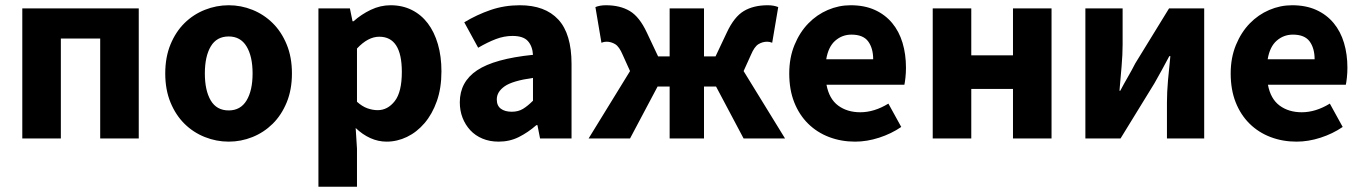

<svg xmlns="http://www.w3.org/2000/svg" viewBox="-20 -528 5194 732"><path d="M65 0V-496H509V0H362V-381H212V0Z M852 12Q805 12 761 -5.5Q717 -23 683.5 -56Q650 -89 630 -137.5Q610 -186 610 -248Q610 -310 630 -358.5Q650 -407 683.5 -440Q717 -473 761 -490.5Q805 -508 852 -508Q899 -508 942.5 -490.5Q986 -473 1019.5 -440Q1053 -407 1073 -358.5Q1093 -310 1093 -248Q1093 -186 1073 -137.5Q1053 -89 1019.5 -56Q986 -23 942.5 -5.5Q899 12 852 12ZM852 -107Q897 -107 920 -145Q943 -183 943 -248Q943 -313 920 -351Q897 -389 852 -389Q806 -389 783.5 -351Q761 -313 761 -248Q761 -183 783.5 -145Q806 -107 852 -107Z M1194 184V-496H1314L1324 -447H1328Q1357 -473 1393.5 -490.5Q1430 -508 1469 -508Q1514 -508 1550 -490Q1586 -472 1611 -439Q1636 -406 1649.5 -359.5Q1663 -313 1663 -256Q1663 -192 1645.5 -142.5Q1628 -93 1598.5 -58.5Q1569 -24 1531.5 -6Q1494 12 1454 12Q1422 12 1392 -1.5Q1362 -15 1336 -40L1341 39V184ZM1420 -108Q1458 -108 1485 -142.5Q1512 -177 1512 -254Q1512 -388 1426 -388Q1383 -388 1341 -343V-140Q1361 -122 1381 -115Q1401 -108 1420 -108Z M1881 12Q1847 12 1819.5 0.5Q1792 -11 1773 -31.5Q1754 -52 1743.5 -79Q1733 -106 1733 -138Q1733 -216 1799 -260Q1865 -304 2012 -319Q2010 -352 1992.5 -371.5Q1975 -391 1934 -391Q1902 -391 1870.5 -379Q1839 -367 1803 -346L1750 -443Q1798 -472 1850.5 -490Q1903 -508 1962 -508Q2058 -508 2108.5 -453.5Q2159 -399 2159 -284V0H2039L2029 -51H2025Q1993 -23 1958 -5.5Q1923 12 1881 12ZM1931 -102Q1956 -102 1974 -113Q1992 -124 2012 -144V-231Q1934 -220 1904 -199Q1874 -178 1874 -149Q1874 -125 1889.5 -113.5Q1905 -102 1931 -102Z M2224 0 2382 -257 2354 -319Q2341 -350 2325.5 -359.5Q2310 -369 2292 -369Q2287 -369 2282.5 -368Q2278 -367 2273 -365L2250 -501Q2267 -508 2290 -508Q2344 -508 2381 -486Q2418 -464 2446 -404L2489 -313H2533V-496H2664V-313H2708L2751 -404Q2779 -464 2816 -486Q2853 -508 2907 -508Q2930 -508 2947 -501L2924 -365Q2919 -367 2914.5 -368Q2910 -369 2905 -369Q2887 -369 2871.5 -359.5Q2856 -350 2843 -319L2815 -257L2973 0H2815L2710 -198H2664V0H2533V-198H2487L2382 0Z M3240 12Q3187 12 3141 -5.5Q3095 -23 3061 -56.5Q3027 -90 3008 -138Q2989 -186 2989 -248Q2989 -308 3009 -356.5Q3029 -405 3061.5 -438.5Q3094 -472 3136 -490Q3178 -508 3223 -508Q3276 -508 3315.5 -490Q3355 -472 3381.5 -440Q3408 -408 3421 -364.5Q3434 -321 3434 -270Q3434 -250 3432 -232Q3430 -214 3428 -205H3131Q3141 -151 3175.5 -125.5Q3210 -100 3260 -100Q3313 -100 3367 -133L3416 -44Q3378 -18 3331.5 -3Q3285 12 3240 12ZM3130 -302H3309Q3309 -344 3290 -370Q3271 -396 3226 -396Q3191 -396 3164.5 -373Q3138 -350 3130 -302Z M3536 0V-496H3683V-317H3842V-496H3989V0H3842V-189H3683V0Z M4118 0V-496H4260V-358Q4260 -321 4256 -274.5Q4252 -228 4248 -182H4251Q4263 -205 4280 -234.5Q4297 -264 4308 -286L4437 -496H4571V0H4429V-138Q4429 -176 4433 -222Q4437 -268 4442 -314H4438Q4426 -291 4409.5 -261Q4393 -231 4381 -210L4252 0Z M4923 12Q4870 12 4824 -5.5Q4778 -23 4744 -56.5Q4710 -90 4691 -138Q4672 -186 4672 -248Q4672 -308 4692 -356.5Q4712 -405 4744.5 -438.5Q4777 -472 4819 -490Q4861 -508 4906 -508Q4959 -508 4998.5 -490Q5038 -472 5064.5 -440Q5091 -408 5104 -364.5Q5117 -321 5117 -270Q5117 -250 5115 -232Q5113 -214 5111 -205H4814Q4824 -151 4858.5 -125.5Q4893 -100 4943 -100Q4996 -100 5050 -133L5099 -44Q5061 -18 5014.5 -3Q4968 12 4923 12ZM4813 -302H4992Q4992 -344 4973 -370Q4954 -396 4909 -396Q4874 -396 4847.5 -373Q4821 -350 4813 -302Z"/></svg>

Font: Giro Regular
Style: Bold
Weight: 700
Designer: Paul D. Hunt
Foundry: Adobe Systems Incorporated
Version: Version 1.000;PS 1.0;hotconv 1.0.88;makeotf.lib2.5.647800